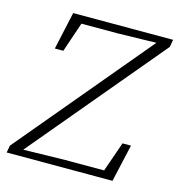

<svg xmlns="http://www.w3.org/2000/svg" viewBox="-102 -763 792 852"><g transform="rotate(15 294.5 -337.0)"><path d="M5 0 11 -33 530 -653 518 -623 520 -642 344 -638H152L185 -660L131 -501H92L130 -674H589L583 -640L62 -18L75 -48L73 -31L265 -35H467L436 -14L491 -172H530L491 0Z"/></g></svg>

Font: Source Serif 4 Light
Style: Italic
Weight: 300
Italic angle: -12°
Designer: Frank Grießhammer
Foundry: Adobe Systems Incorporated
Version: Version 4.004;hotconv 1.0.116;makeotfexe 2.5.65601